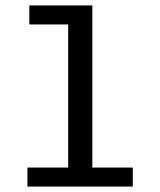

<svg xmlns="http://www.w3.org/2000/svg" viewBox="-20 -687 590 707"><path d="M81 0V-70H231V-597H88V-667H320V-70H469V0Z"/></svg>

Font: Inconsolata SemiExpanded Medium
Style: Regular
Weight: 500
Width: 6
Monospace: yes
Designer: Raph Levien, Cyreal, Brenton Simpson
Foundry: Raph Levien, Cyreal, Google
Version: Version 3.001; ttfautohint (v1.8.2.53-6de2)